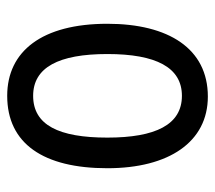

<svg xmlns="http://www.w3.org/2000/svg" viewBox="-52 -535 597 533"><g transform="rotate(-90 246.5 -268.5)"><path d="M447 -269C447 -450 371 -547 247 -547C114 -547 46 -446 46 -269C46 -98 119 10 245 10C378 10 447 -99 447 -269ZM131 -269C131 -404 166 -475 247 -475C326 -475 363 -404 363 -269C363 -134 326 -62 247 -62C167 -62 131 -135 131 -269Z"/></g></svg>

Font: Noto Sans Bengali Condensed
Style: Regular
Weight: 400
Width: 3
Designer: Jelle Bosma - Monotype Design Team
Foundry: Monotype Imaging Inc.
Version: Version 2.003